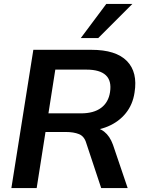

<svg xmlns="http://www.w3.org/2000/svg" viewBox="-20 -959 742 979"><path d="M38 0 150 -705H446Q571 -705 627 -648Q683 -591 666 -487Q657 -426 621.5 -382Q586 -338 530.5 -314.5Q475 -291 405 -291L410 -310H441Q483 -310 511.5 -287.5Q540 -265 556 -221L631 0H496L420 -229Q410 -264 383 -275Q356 -286 316 -286H212L167 0ZM227 -381H393Q458 -381 495.5 -409Q533 -437 541 -489Q550 -547 519.5 -575.5Q489 -604 421 -604H262ZM392 -765 522 -939H655L481 -765Z"/></svg>

Font: Mulish ExtraLight
Style: Bold Italic
Weight: 700
Italic angle: -9°
Version: Version 3.603